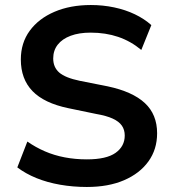

<svg xmlns="http://www.w3.org/2000/svg" viewBox="-20 -735 682 765"><path d="M326 10Q271 10 219.5 1Q168 -8 125 -25.5Q82 -43 49 -68L89 -171Q122 -148 159 -132Q196 -116 238 -108Q280 -100 326 -100Q404 -100 440.5 -126Q477 -152 477 -195Q477 -218 465.5 -234.5Q454 -251 429 -262.5Q404 -274 363 -281L252 -304Q156 -324 109.5 -372Q63 -420 63 -498Q63 -564 98.5 -612.5Q134 -661 197 -688Q260 -715 342 -715Q390 -715 435 -705.5Q480 -696 517.5 -678Q555 -660 583 -635L543 -536Q501 -571 451 -588Q401 -605 341 -605Q295 -605 261.5 -592.5Q228 -580 210 -557Q192 -534 192 -502Q192 -467 216 -446Q240 -425 298 -413L409 -391Q508 -370 557 -324.5Q606 -279 606 -204Q606 -140 571.5 -92Q537 -44 474.5 -17Q412 10 326 10Z"/></svg>

Font: Nunito Sans 11pt
Style: Bold
Weight: 700
Version: Version 3.101;gftools[0.9.27]